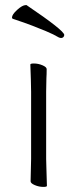

<svg xmlns="http://www.w3.org/2000/svg" viewBox="-20 -728 303 753"><path d="M220 -579Q216 -579 211 -581Q191 -593 160 -606Q129 -619 107.5 -627Q86 -635 75 -639L31 -654Q27 -655 27 -659Q27 -671 47.5 -689.5Q68 -708 81 -708Q84 -708 84 -708Q232 -608 232 -591Q232 -586 228.5 -582.5Q225 -579 220 -579ZM113 -479Q130 -479 146.5 -472Q163 -465 163 -457Q163 -436 162 -421L161 -368V-105L162 -67L164 1Q164 5 150 5Q133 5 116.5 -2Q100 -9 100 -17L102 -105V-368L101 -417L99 -475Q99 -479 113 -479Z"/></svg>

Font: JyunsaiKaai Light
Style: Regular
Weight: 300
Designer: Fontworks Inc.
Version: Version 0.030;April 7, 2024;FontCreator 14.0.0.2901 64-bit